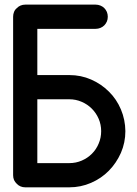

<svg xmlns="http://www.w3.org/2000/svg" viewBox="-20 -801 587 821"><path d="M276.4 -480Q326.2 -480 369.6 -460.9Q413.1 -441.9 445.8 -409.2Q478.5 -377 497.1 -333Q515.6 -289.1 516.1 -240.2Q516.1 -191.4 497.1 -147.5Q477.5 -103.5 445.3 -70.8Q413.1 -38.1 369.1 -19Q325.2 0 276.4 0H87.9Q77.1 0 67.9 -3.9Q58.6 -7.8 51.8 -15.1Q44.9 -21.5 40 -31.2Q36.1 -41 36.1 -51.8V-729.5Q36.1 -740.2 40 -750Q43.9 -759.8 51.8 -766.1Q58.6 -773.4 67.9 -777.3Q77.1 -781.2 87.9 -781.2H389.2Q399.4 -781.2 409.2 -777.3Q418.9 -773.4 425.8 -766.6Q432.6 -759.8 437 -750Q440.9 -740.2 440.9 -729.5Q440.9 -718.3 437 -709Q432.6 -699.2 425.8 -692.4Q418.9 -685.5 409.2 -681.6Q399.4 -677.7 389.2 -677.7H139.6V-480ZM276.4 -103.5Q304.7 -103.5 329.6 -114.3Q354.5 -125 373 -143.6Q391.6 -162.1 401.9 -187Q412.6 -211.9 412.6 -240.2Q412.6 -268.1 401.9 -293Q391.1 -317.9 372.6 -336.4Q354 -355 329.1 -365.7Q304.2 -376.5 276.4 -376.5H139.6V-103.5Z"/></svg>

Font: Comfortaa
Style: Bold
Weight: 700
Designer: Johan Aakerlund
Foundry: Johan Aakerlund
Version: Version 2.001; ttfautohint (v1.4.1)